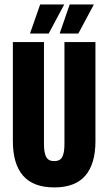

<svg xmlns="http://www.w3.org/2000/svg" viewBox="-20 -827 484 858"><path d="M222.5 10.5Q128.5 10.5 83 -42Q37.5 -94.5 37.5 -196V-639H176.5V-183.5Q176.5 -144 186.5 -125.5Q196.5 -107 222 -107Q248.5 -107 258.2 -125.5Q268 -144 268 -183.5V-639H406.5V-196Q406.5 -94.5 361.2 -42Q316 10.5 222.5 10.5ZM291.5 -807H399.5L330 -677H246.5ZM159.5 -807H266.5V-806L197.5 -677H114Z"/></svg>

Font: Anek Latin Condensed
Style: Bold
Weight: 700
Width: 3
Designer: Yesha Goshar
Foundry: Ek Type
Version: Version 1.003